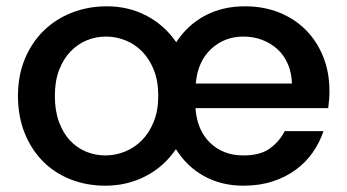

<svg xmlns="http://www.w3.org/2000/svg" viewBox="-20 -580 1102 609"><path d="M482 -276Q482 -323 468 -358Q454 -393 431 -416.5Q408 -440 378 -452Q348 -464 316 -464Q284 -464 255 -452Q226 -440 203.5 -416.5Q181 -393 167.5 -358Q154 -323 154 -276Q154 -229 167 -193.5Q180 -158 202 -134.5Q224 -111 253 -99Q282 -87 314 -87Q346 -87 376 -99Q406 -111 429.5 -134.5Q453 -158 467.5 -193.5Q482 -229 482 -276ZM752 -464Q692 -464 649.5 -424.5Q607 -385 601 -315H906Q905 -349 893 -377Q881 -405 860 -424Q839 -443 811.5 -453.5Q784 -464 752 -464ZM37 -276Q37 -341 59 -393.5Q81 -446 119 -483Q157 -520 208.5 -540Q260 -560 319 -560Q388 -560 445 -530Q502 -500 539 -446Q574 -500 629.5 -530Q685 -560 757 -560Q816 -560 865 -540.5Q914 -521 949.5 -485.5Q985 -450 1005 -400.5Q1025 -351 1025 -291Q1025 -278 1024 -264.5Q1023 -251 1021 -237H600Q605 -167 646.5 -127Q688 -87 752 -87Q806 -87 836.5 -109.5Q867 -132 883 -164H1006Q994 -128 972 -96.5Q950 -65 918 -41.5Q886 -18 844.5 -4.5Q803 9 752 9Q683 9 628 -21Q573 -51 538 -107Q500 -51 441.5 -21Q383 9 314 9Q255 9 204 -11Q153 -31 116 -68.5Q79 -106 58 -158.5Q37 -211 37 -276Z"/></svg>

Font: SVN-Poppins Medium
Style: Regular
Weight: 500
Designer: Ninad Kale (Devanagari), Jonny Pinhorn (Latin)
Foundry: Indian Type Foundry
Version: Version 3.002 2017; ttfautohint (v1.8.3)